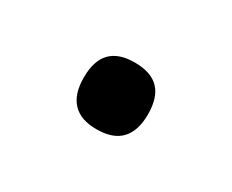

<svg xmlns="http://www.w3.org/2000/svg" viewBox="-39 -193 391 324"><g transform="rotate(30 156.5 -31.0)"><path d="M156 34Q125 34 109.5 17.5Q94 1 94 -31Q94 -64 109.5 -80Q125 -96 156 -96Q188 -96 203.5 -80Q219 -64 219 -31Q219 1 203.5 17.5Q188 34 156 34Z"/></g></svg>

Font: Playwrite HR Lijeva
Style: Regular
Weight: 400
Designer: Veronika Burian, José Scaglione
Foundry: TypeTogether
Version: Version 1.002